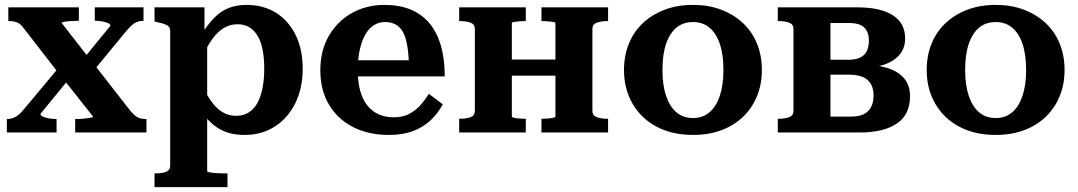

<svg xmlns="http://www.w3.org/2000/svg" viewBox="-20 -541 4403 784"><path d="M578 0H287V-55H289Q306 -55 322 -56.5Q338 -58 349 -60Q360 -62 360 -65L227 -233L224 -236L75 -428Q67 -439 59 -444.5Q51 -450 40.5 -452.5Q30 -455 15 -455H14V-511H302V-456H299Q284 -456 268 -455Q252 -454 242 -452Q232 -450 232 -447L359 -284L363 -280L511 -90Q521 -78 529.5 -70.5Q538 -63 549 -59Q560 -55 577 -55H578ZM8 0V-55H9Q28 -55 44.5 -64.5Q61 -74 76 -93L224 -270L277 -237L145 -76Q145 -70 155 -65Q165 -60 180 -57.5Q195 -55 210 -55H211V0ZM357 -246 306 -283 431 -436Q431 -442 421.5 -446.5Q412 -451 398 -453.5Q384 -456 370 -456H367V-511H566V-456Q551 -456 539.5 -451.5Q528 -447 517 -437Q506 -427 493 -411Z M909 223H611V167H613Q631 167 645 164.5Q659 162 667 155Q675 148 675 135V-414Q675 -426 669 -432.5Q663 -439 651 -443Q639 -447 620 -451L611 -453V-511H815V-380L826 -375V158Q826 161 837.5 163Q849 165 864 166Q879 167 892 167H909ZM979 10Q939 10 908.5 0Q878 -10 852.5 -30.5Q827 -51 804 -84L806 -192Q824 -153 844 -125.5Q864 -98 888.5 -83Q913 -68 945 -68Q973 -68 995 -81.5Q1017 -95 1031 -120.5Q1045 -146 1052 -181.5Q1059 -217 1059 -260Q1059 -303 1052.5 -337Q1046 -371 1032 -394.5Q1018 -418 997.5 -430Q977 -442 950 -442Q919 -442 893.5 -426.5Q868 -411 846.5 -381Q825 -351 806 -308L804 -403Q830 -443 855.5 -469Q881 -495 913 -508Q945 -521 986 -521Q1056 -521 1107.5 -488.5Q1159 -456 1187.5 -397.5Q1216 -339 1216 -260Q1216 -181 1186 -120Q1156 -59 1102.5 -24.5Q1049 10 979 10Z M1441 -253Q1441 -207 1450.5 -171.5Q1460 -136 1479 -111.5Q1498 -87 1525.5 -74.5Q1553 -62 1588 -62Q1625 -62 1652 -76.5Q1679 -91 1698.5 -113.5Q1718 -136 1731 -158L1788 -115Q1769 -79 1739 -50.5Q1709 -22 1667 -6Q1625 10 1568 10Q1485 10 1422 -22Q1359 -54 1323.5 -113.5Q1288 -173 1288 -254Q1288 -334 1322.5 -394Q1357 -454 1416.5 -487.5Q1476 -521 1550 -521Q1610 -521 1655.5 -502.5Q1701 -484 1732 -448Q1763 -412 1779.5 -357Q1796 -302 1796 -229H1420V-295H1675L1650 -268Q1649 -319 1643 -354Q1637 -389 1625.5 -410Q1614 -431 1595.5 -441Q1577 -451 1552 -451Q1528 -451 1508 -439Q1488 -427 1473 -402Q1458 -377 1449.5 -340Q1441 -303 1441 -253Z M1919 -88V-423Q1919 -442 1901.5 -448.5Q1884 -455 1856 -455H1855V-511H2127V-455H2124Q2114 -455 2101 -454Q2088 -453 2079 -451.5Q2070 -450 2070 -446V-65Q2070 -62 2079 -60Q2088 -58 2101 -57Q2114 -56 2124 -56H2127V0H1855V-56H1856Q1884 -56 1901.5 -62.5Q1919 -69 1919 -88ZM2248 -65V-446Q2248 -450 2238.5 -451.5Q2229 -453 2216.5 -454Q2204 -455 2193 -455H2191V-511H2463V-455H2462Q2435 -455 2417 -448.5Q2399 -442 2399 -423V-88Q2399 -69 2417 -62.5Q2435 -56 2462 -56H2463V0H2191V-56H2193Q2204 -56 2216.5 -57Q2229 -58 2238.5 -60Q2248 -62 2248 -65ZM2017 -232V-298H2308V-232Z M3091 -255Q3091 -178 3056 -117.5Q3021 -57 2957.5 -23.5Q2894 10 2810 10Q2725 10 2661.5 -23.5Q2598 -57 2563 -117.5Q2528 -178 2528 -255Q2528 -314 2548 -363Q2568 -412 2605.5 -447Q2643 -482 2694.5 -501.5Q2746 -521 2810 -521Q2873 -521 2924.5 -501.5Q2976 -482 3013.5 -447Q3051 -412 3071 -363Q3091 -314 3091 -255ZM2685 -255Q2685 -193 2700 -149Q2715 -105 2742.5 -82Q2770 -59 2810 -59Q2849 -59 2876.5 -82Q2904 -105 2919 -149Q2934 -193 2934 -255Q2934 -319 2919 -362.5Q2904 -406 2876.5 -428.5Q2849 -451 2810 -451Q2770 -451 2742.5 -428.5Q2715 -406 2700 -362.5Q2685 -319 2685 -255Z M3156 -511H3480Q3576 -511 3626 -478.5Q3676 -446 3676 -384Q3676 -345 3653 -317.5Q3630 -290 3587 -276Q3544 -262 3484 -262L3520 -287V-254L3489 -278Q3553 -278 3599.5 -264.5Q3646 -251 3671 -222Q3696 -193 3696 -148Q3696 -73 3642 -36.5Q3588 0 3490 0H3156V-56H3158Q3185 -56 3202.5 -62.5Q3220 -69 3220 -88V-423Q3220 -442 3202.5 -448.5Q3185 -455 3158 -455H3156ZM3371 -65H3456Q3503 -65 3525 -87.5Q3547 -110 3547 -151Q3547 -193 3522.5 -214.5Q3498 -236 3447 -236H3345V-297H3445Q3475 -297 3493.5 -306.5Q3512 -316 3520 -333.5Q3528 -351 3528 -375Q3528 -410 3509 -428.5Q3490 -447 3448 -447H3371Z M4327 -255Q4327 -178 4292 -117.5Q4257 -57 4193.5 -23.5Q4130 10 4046 10Q3961 10 3897.5 -23.5Q3834 -57 3799 -117.5Q3764 -178 3764 -255Q3764 -314 3784 -363Q3804 -412 3841.5 -447Q3879 -482 3930.5 -501.5Q3982 -521 4046 -521Q4109 -521 4160.5 -501.5Q4212 -482 4249.5 -447Q4287 -412 4307 -363Q4327 -314 4327 -255ZM3921 -255Q3921 -193 3936 -149Q3951 -105 3978.5 -82Q4006 -59 4046 -59Q4085 -59 4112.5 -82Q4140 -105 4155 -149Q4170 -193 4170 -255Q4170 -319 4155 -362.5Q4140 -406 4112.5 -428.5Q4085 -451 4046 -451Q4006 -451 3978.5 -428.5Q3951 -406 3936 -362.5Q3921 -319 3921 -255Z"/></svg>

Font: Roboto Serif 28pt SemiBold
Style: Regular
Weight: 600
Designer: Greg Gazdowicz
Foundry: Commercial Type
Version: Version 1.008